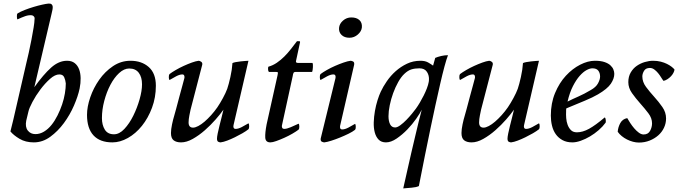

<svg xmlns="http://www.w3.org/2000/svg" viewBox="-20 -780 3787 1068"><path d="M171 -295Q222 -366 264.5 -404Q307 -442 353 -442Q379 -442 395.5 -429Q412 -416 420 -394.5Q428 -373 428.5 -345.5Q429 -318 423 -288Q414 -245 391.5 -193Q369 -141 335.5 -95.5Q302 -50 259.5 -19Q217 12 168 12Q122 12 88.5 -8Q55 -28 38 -49L54 -114L126 -427Q132 -451 140 -487Q148 -523 155 -559.5Q162 -596 167 -626.5Q172 -657 172 -671Q174 -682 169 -688Q164 -694 157 -695Q140 -697 120 -690Q100 -683 77 -672Q74 -675 74 -688Q74 -696 74.5 -699Q75 -702 77 -705Q93 -715 117.5 -724.5Q142 -734 167 -741.5Q192 -749 214.5 -754Q237 -759 249 -760Q261 -761 266.5 -756.5Q272 -752 273 -744.5Q274 -737 272 -726.5Q270 -716 267 -704ZM346 -316Q344 -335 337 -350.5Q330 -366 310 -366Q286 -366 258 -341Q230 -316 204.5 -282Q179 -248 160.5 -213Q142 -178 138 -159L126 -109Q119 -74 134.5 -54Q150 -34 177 -34Q202 -34 225 -48Q248 -62 266.5 -85Q285 -108 300 -138Q315 -168 325.5 -199Q336 -230 341 -260.5Q346 -291 346 -316Z M614 -33Q644 -33 672 -63Q700 -93 721.5 -136.5Q743 -180 756.5 -227.5Q770 -275 770 -311Q770 -351 752 -375Q734 -399 699 -399Q670 -399 642.5 -373.5Q615 -348 594 -308Q573 -268 560 -219Q547 -170 547 -123Q547 -85 563 -59Q579 -33 614 -33ZM464 -141Q464 -186 482 -238.5Q500 -291 532 -336.5Q564 -382 608.5 -412Q653 -442 706 -442Q768 -442 807.5 -407Q847 -372 847 -303Q847 -238 825.5 -180.5Q804 -123 769.5 -80Q735 -37 691.5 -12.5Q648 12 605 12Q536 12 500 -27Q464 -66 464 -141Z M1223 -170Q1207 -147 1179.5 -115.5Q1152 -84 1119.5 -55.5Q1087 -27 1052.5 -7.5Q1018 12 987 12Q961 12 946 0.5Q931 -11 931 -40Q931 -60 937 -88.5Q943 -117 949 -136Q952 -145 960 -175.5Q968 -206 977.5 -241.5Q987 -277 995.5 -307.5Q1004 -338 1006 -347Q1007 -354 1004.5 -360Q1002 -366 994 -366Q980 -366 960.5 -356Q941 -346 923 -335Q919 -339 919 -351Q919 -359 920 -362Q921 -365 923 -368Q936 -378 957.5 -390.5Q979 -403 1002 -413.5Q1025 -424 1047 -432Q1069 -440 1085 -442Q1091 -442 1099 -436.5Q1107 -431 1105 -420L1040 -170Q1038 -161 1033.5 -138.5Q1029 -116 1029 -99Q1029 -70 1054 -70Q1066 -70 1083 -79Q1100 -88 1118 -103.5Q1136 -119 1154.5 -139.5Q1173 -160 1189 -183Q1204 -205 1220 -234.5Q1236 -264 1244 -286Q1248 -297 1252.5 -314.5Q1257 -332 1261.5 -351.5Q1266 -371 1269 -391.5Q1272 -412 1273 -429Q1278 -432 1291 -434.5Q1304 -437 1318.5 -438.5Q1333 -440 1345.5 -441Q1358 -442 1362 -442L1279 -84Q1277 -76 1279.5 -69.5Q1282 -63 1291 -63Q1305 -63 1324.5 -73Q1344 -83 1362 -94Q1366 -90 1366 -78Q1366 -70 1365 -67Q1364 -64 1362 -61Q1348 -50 1328 -38.5Q1308 -27 1286.5 -16.5Q1265 -6 1244 2Q1223 10 1207 12Q1201 12 1194 8.5Q1187 5 1187 -9Q1187 -18 1191 -38Q1195 -58 1201 -81.5Q1207 -105 1213 -129Q1219 -153 1223 -170Z M1548 -81Q1547 -74 1550 -68.5Q1553 -63 1561 -63Q1575 -63 1597.5 -72.5Q1620 -82 1641 -92Q1645 -88 1645 -76Q1645 -68 1644 -65Q1643 -62 1641 -59Q1628 -49 1606.5 -36.5Q1585 -24 1561.5 -13.5Q1538 -3 1517 4.5Q1496 12 1484 12Q1457 12 1455.5 -14.5Q1454 -41 1463 -88L1524 -362Q1526 -370 1526 -375Q1526 -380 1516 -380H1476Q1471 -385 1471 -396Q1471 -407 1473 -409Q1498 -416 1520 -431Q1542 -446 1561.5 -465.5Q1581 -485 1598.5 -507.5Q1616 -530 1632 -551H1643Q1650 -551 1649 -545L1627 -443Q1623 -430 1637 -430H1718Q1720 -427 1720.5 -420.5Q1721 -414 1720.5 -406.5Q1720 -399 1719 -391.5Q1718 -384 1716 -380H1624Q1616 -380 1613 -375Q1610 -370 1608 -356Z M1872 -81Q1870 -73 1872.5 -66.5Q1875 -60 1884 -60Q1898 -60 1917.5 -70Q1937 -80 1955 -91Q1959 -87 1959 -75Q1959 -67 1958 -64Q1957 -61 1955 -58Q1941 -47 1918.5 -36Q1896 -25 1871.5 -15Q1847 -5 1823.5 2.5Q1800 10 1784 12Q1778 12 1770 8Q1762 4 1764 -10L1846 -345Q1848 -353 1845.5 -359.5Q1843 -366 1834 -366Q1820 -366 1800.5 -356Q1781 -346 1763 -335Q1759 -339 1759 -351Q1759 -359 1760 -362Q1761 -365 1763 -368Q1776 -378 1798 -390.5Q1820 -403 1844 -413.5Q1868 -424 1891 -432Q1914 -440 1930 -442Q1936 -442 1944 -438Q1952 -434 1950 -420ZM1866 -625Q1868 -648 1888 -665.5Q1908 -683 1934 -683Q1963 -683 1979 -668.5Q1995 -654 1993 -628Q1991 -606 1970.5 -588Q1950 -570 1924 -570Q1896 -570 1880 -585.5Q1864 -601 1866 -625Z M2326 -170Q2317 -151 2295.5 -120Q2274 -89 2246 -60Q2218 -31 2186.5 -9.5Q2155 12 2127 12Q2101 12 2086 -3.5Q2071 -19 2064.5 -44Q2058 -69 2059 -100Q2060 -131 2065.5 -162.5Q2071 -194 2080 -222.5Q2089 -251 2098 -270Q2111 -298 2132 -328.5Q2153 -359 2181 -384Q2209 -409 2243.5 -425.5Q2278 -442 2319 -442Q2345 -442 2361.5 -432.5Q2378 -423 2389 -415L2401 -458Q2415 -464 2434 -468.5Q2453 -473 2472 -473Q2464 -453 2452.5 -410.5Q2441 -368 2428.5 -313Q2416 -258 2402 -194.5Q2388 -131 2375 -68Q2344 81 2310 255Q2295 262 2270 264Q2245 266 2223 268Q2227 251 2234 219.5Q2241 188 2250 148.5Q2259 109 2269 65Q2279 21 2289.5 -22Q2300 -65 2309 -103.5Q2318 -142 2326 -170ZM2366 -334Q2368 -360 2355 -380Q2342 -400 2313 -400Q2288 -400 2268.5 -394Q2249 -388 2229 -369Q2211 -352 2195 -323.5Q2179 -295 2167 -262Q2155 -229 2148 -195Q2141 -161 2141 -133.5Q2141 -106 2150 -88.5Q2159 -71 2178 -71Q2190 -71 2207 -83.5Q2224 -96 2240.5 -113Q2257 -130 2271.5 -147.5Q2286 -165 2293 -175Q2304 -190 2315.5 -209.5Q2327 -229 2337 -249Q2347 -269 2354.5 -288.5Q2362 -308 2365 -325Z M2839 -170Q2823 -147 2795.5 -115.5Q2768 -84 2735.5 -55.5Q2703 -27 2668.5 -7.5Q2634 12 2603 12Q2577 12 2562 0.5Q2547 -11 2547 -40Q2547 -60 2553 -88.5Q2559 -117 2565 -136Q2568 -145 2576 -175.5Q2584 -206 2593.5 -241.5Q2603 -277 2611.5 -307.5Q2620 -338 2622 -347Q2623 -354 2620.5 -360Q2618 -366 2610 -366Q2596 -366 2576.5 -356Q2557 -346 2539 -335Q2535 -339 2535 -351Q2535 -359 2536 -362Q2537 -365 2539 -368Q2552 -378 2573.5 -390.5Q2595 -403 2618 -413.5Q2641 -424 2663 -432Q2685 -440 2701 -442Q2707 -442 2715 -436.5Q2723 -431 2721 -420L2656 -170Q2654 -161 2649.5 -138.5Q2645 -116 2645 -99Q2645 -70 2670 -70Q2682 -70 2699 -79Q2716 -88 2734 -103.5Q2752 -119 2770.5 -139.5Q2789 -160 2805 -183Q2820 -205 2836 -234.5Q2852 -264 2860 -286Q2864 -297 2868.5 -314.5Q2873 -332 2877.5 -351.5Q2882 -371 2885 -391.5Q2888 -412 2889 -429Q2894 -432 2907 -434.5Q2920 -437 2934.5 -438.5Q2949 -440 2961.5 -441Q2974 -442 2978 -442L2895 -84Q2893 -76 2895.5 -69.5Q2898 -63 2907 -63Q2921 -63 2940.5 -73Q2960 -83 2978 -94Q2982 -90 2982 -78Q2982 -70 2981 -67Q2980 -64 2978 -61Q2964 -50 2944 -38.5Q2924 -27 2902.5 -16.5Q2881 -6 2860 2Q2839 10 2823 12Q2817 12 2810 8.5Q2803 5 2803 -9Q2803 -18 2807 -38Q2811 -58 2817 -81.5Q2823 -105 2829 -129Q2835 -153 2839 -170Z M3130 -177Q3129 -172 3129 -168Q3129 -164 3129 -160Q3128 -143 3129.5 -123Q3131 -103 3137.5 -85.5Q3144 -68 3156 -56Q3168 -44 3189 -44Q3221 -44 3256.5 -63.5Q3292 -83 3344 -127Q3347 -125 3348.5 -118.5Q3350 -112 3350 -107Q3350 -104 3349.5 -102Q3349 -100 3349 -98Q3333 -76 3310 -56Q3287 -36 3261.5 -21Q3236 -6 3210.5 3Q3185 12 3164 12Q3132 12 3109 -0.5Q3086 -13 3071.5 -33.5Q3057 -54 3050.5 -81Q3044 -108 3044 -137Q3044 -206 3067.5 -262.5Q3091 -319 3127.5 -358.5Q3164 -398 3207 -420Q3250 -442 3289 -442Q3321 -442 3342 -435Q3363 -428 3375 -417Q3387 -406 3392 -393.5Q3397 -381 3397 -369Q3397 -343 3378 -314.5Q3359 -286 3306 -255Q3277 -238 3233.5 -220Q3190 -202 3130 -177ZM3137 -215Q3167 -230 3198 -243.5Q3229 -257 3266 -279Q3295 -295 3306.5 -316.5Q3318 -338 3318 -354Q3318 -374 3308 -387Q3298 -400 3275 -400Q3261 -400 3242.5 -390Q3224 -380 3204.5 -358Q3185 -336 3167 -301Q3149 -266 3137 -215Z M3553 -355Q3553 -324 3573.5 -296.5Q3594 -269 3619 -241.5Q3644 -214 3664.5 -184.5Q3685 -155 3685 -121Q3685 -94 3673.5 -69.5Q3662 -45 3641.5 -27Q3621 -9 3593.5 2Q3566 13 3534 13Q3518 13 3501 8.5Q3484 4 3468 -4Q3452 -12 3438.5 -23Q3425 -34 3416 -47Q3418 -73 3430.5 -95.5Q3443 -118 3469 -123Q3475 -112 3485.5 -96Q3496 -80 3508 -66Q3520 -52 3533.5 -42Q3547 -32 3560 -32Q3585 -32 3596 -52Q3607 -72 3607 -94Q3607 -123 3586.5 -150Q3566 -177 3541 -205Q3516 -233 3495.5 -262Q3475 -291 3475 -323Q3475 -354 3488.5 -377Q3502 -400 3522.5 -414Q3543 -428 3567 -435Q3591 -442 3613 -442Q3636 -442 3655.5 -437Q3675 -432 3690 -424.5Q3705 -417 3716 -408.5Q3727 -400 3732 -393Q3731 -385 3726 -375Q3721 -365 3712.5 -356Q3704 -347 3693.5 -340Q3683 -333 3671 -330Q3665 -337 3657.5 -349.5Q3650 -362 3640.5 -373.5Q3631 -385 3619.5 -393.5Q3608 -402 3595 -402Q3572 -402 3562.5 -386Q3553 -370 3553 -355Z"/></svg>

Font: Lusitana
Style: Italic
Weight: 400
Italic angle: -12°
Designer: Ana Paula Megda
Foundry: Ana Paula Megda
Version: Version 1.000; ttfautohint (v1.1) -l 8 -r 50 -G 200 -x 14 -D